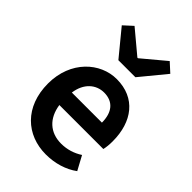

<svg xmlns="http://www.w3.org/2000/svg" viewBox="-225 -850 957 957"><g transform="rotate(45 254.0 -371.0)"><path d="M282 12C346 12 406 -6 452 -40L412 -114C378 -92 340 -80 298 -80C220 -80 168 -128 156 -210H466C470 -228 472 -246 472 -270C472 -408 400 -504 267 -504C152 -504 40 -406 40 -246C40 -82 146 12 282 12ZM156 -298C166 -372 214 -412 270 -412C334 -412 368 -370 368 -298ZM206 -576H326L437 -711L390 -754L268 -652H264L142 -754L95 -711Z"/></g></svg>

Font: Source Sans Pro Semibold
Style: Regular
Weight: 600
Designer: Paul D. Hunt
Foundry: Adobe Systems Incorporated
Version: Version 3.006;hotconv 1.0.111;makeotfexe 2.5.65597